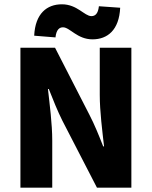

<svg xmlns="http://www.w3.org/2000/svg" viewBox="-20 -873 707 893"><path d="M75 0H223V-219C223 -297 211 -387 203 -459H207C227 -408 248 -356 270 -312L431 0H591V-651H444V-432C444 -355 456 -262 464 -192H460C440 -243 419 -295 396 -339L236 -651H75ZM410 -690C480 -690 534 -733 539 -837L440 -844C436 -808 422 -798 405 -798C373 -798 339 -853 268 -853C198 -853 144 -810 139 -707L238 -699C242 -735 256 -746 273 -746C305 -746 339 -690 410 -690Z"/></svg>

Font: DAIFUKU Sans
Style: Bold
Weight: 700
Designer: Original font ‘Source Han Sans JP’ : Paul D. Hunt
Foundry: Daifuku
Version: Version 1.000